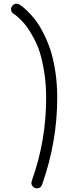

<svg xmlns="http://www.w3.org/2000/svg" viewBox="-20 -680 370 1040"><path d="M180 340Q167 340 158.5 331Q150 322 150 310Q150 306 152 300Q230 84 230 -150Q230 -222 220 -286Q210 -350 196.5 -393.5Q183 -437 161.5 -476Q140 -515 125 -535.5Q110 -556 89.5 -575.5Q69 -595 65 -597.5Q61 -600 54 -605Q40 -614 40 -630Q40 -642 49 -651Q58 -660 70 -660Q74 -660 84 -656Q89 -653 98.5 -646.5Q108 -640 128.5 -620Q149 -600 169 -575Q189 -550 211.5 -507.5Q234 -465 251 -416Q268 -367 279 -297.5Q290 -228 290 -150Q290 88 208 320Q201 340 180 340Z"/></svg>

Font: Pecita
Style: Book
Weight: 400
Width: 7
Version: Version 4.3